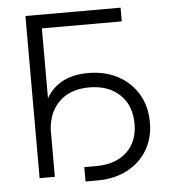

<svg xmlns="http://www.w3.org/2000/svg" viewBox="-54 -777 762 858"><g transform="rotate(-5 327.5 -348.0)"><path d="M518.6 -727.5V-666H160.2V0H91.8V-727.5ZM294.9 32.7V-31.7H347.2Q435.1 -31.7 485.4 -78.4Q535.6 -125 535.6 -205.6Q535.6 -287.6 484.6 -336.2Q433.6 -384.8 347.2 -384.8Q259.8 -384.8 209.5 -333Q159.2 -281.2 159.2 -189.9H124Q124 -272.9 149.4 -331.1Q174.8 -389.2 224.9 -419.2Q274.9 -449.2 348.1 -449.2Q423.8 -449.2 481.4 -418.5Q539.1 -387.7 571.8 -332.8Q604.5 -277.8 604.5 -205.6Q604.5 -134.8 572 -81.1Q539.6 -27.3 481.7 2.7Q423.8 32.7 347.2 32.7Z"/></g></svg>

Font: Inter 18pt Light
Style: Regular
Weight: 300
Designer: Rasmus Andersson
Foundry: rsms
Version: Version 4.001;git-66647c0bb